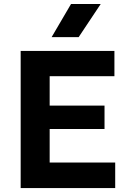

<svg xmlns="http://www.w3.org/2000/svg" viewBox="-20 -960 668 980"><path d="M85.5 0V-700H564V-571H233.5V-421H513.5V-301.5H233.5V-130.5H568V0ZM243.5 -770.5 342.5 -939.5H494L381.5 -770.5Z"/></svg>

Font: Geologica Thin Roman SemiBold
Style: Regular
Weight: 600
Version: Version 1.010;gftools[0.9.28]